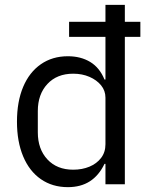

<svg xmlns="http://www.w3.org/2000/svg" viewBox="-20 -760 623 792"><path d="M415 0V-84H411Q388 -36 350.5 -12Q313 12 260 12Q196 12 148.5 -21Q101 -54 75.5 -115Q50 -176 50 -258Q50 -341 75.5 -401.5Q101 -462 148.5 -495Q196 -528 260 -528Q313 -528 352 -504.5Q391 -481 411 -432H415V-608H265V-670H415V-740H495V-670H559V-608H495V0ZM282 -60Q319 -60 349 -72.5Q379 -85 397 -108.5Q415 -132 415 -165V-357Q415 -386 397 -408Q379 -430 349 -443Q319 -456 282 -456Q215 -456 175.5 -413.5Q136 -371 136 -302V-214Q136 -145 175.5 -102.5Q215 -60 282 -60Z"/></svg>

Font: IBM Plex Sans Var
Style: Regular
Weight: 400
Designer: Mike Abbink, Paul van der Laan, Pieter van Rosmalen
Foundry: Bold Monday
Version: Version 3.000